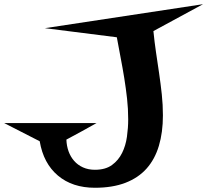

<svg xmlns="http://www.w3.org/2000/svg" viewBox="-130 -762 979 907"><path d="M829.1 -742.2 594.7 -615.2Q599.6 -565.4 606.9 -515.6Q614.3 -465.8 621.6 -416Q628.9 -366.2 634.3 -316.4Q639.6 -266.6 639.6 -216.8Q639.6 -136.7 620.6 -73.2Q601.6 -9.8 562.5 34.2Q523.4 78.1 462.4 101.6Q401.4 125 318.4 125Q211.9 125 143.6 67.4Q75.2 9.8 57.6 -94.7L-110.4 -180.7H326.2Q291 -161.1 255.9 -141.6Q220.7 -122.1 183.6 -102.5Q184.6 -73.2 193.8 -47.4Q203.1 -21.5 220.2 -2Q237.3 17.6 262.2 28.8Q287.1 40 318.4 40Q368.2 40 398.9 17.6Q429.7 -4.9 446.8 -39.6Q463.9 -74.2 469.7 -116.2Q475.6 -158.2 475.6 -198.2Q475.6 -248 470.2 -296.4Q464.8 -344.7 457 -393.1Q449.2 -441.4 439.9 -489.3Q430.7 -537.1 421.9 -585.9L82 -628.9Z"/></svg>

Font: Fontdiner Swanky
Style: Regular
Weight: 400
Designer: Font Diner, Inc
Foundry: Font Diner, Inc
Version: Version 1.001